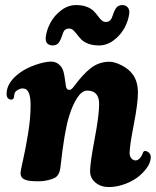

<svg xmlns="http://www.w3.org/2000/svg" viewBox="-20 -716 622 766"><path d="M401.4 -628.4Q413.6 -628.4 419.9 -635.3Q426.3 -642.1 430.2 -655.8Q437 -676.8 445.1 -686.3Q453.1 -695.8 467.8 -695.8Q481.9 -695.8 489.7 -686.3Q497.6 -676.8 495.6 -662.1Q492.2 -633.3 476.6 -604.5Q460.9 -575.7 433.6 -555.2Q406.2 -534.7 375 -534.7Q350.6 -534.7 332.5 -541.5Q314.5 -548.3 304.7 -558.3Q294.9 -568.4 287.4 -578.4Q279.8 -588.4 272.5 -595.2Q265.1 -602.1 256.3 -602.1Q244.1 -602.1 238 -595.5Q231.9 -588.9 228 -574.7Q221.2 -553.7 213.1 -544.2Q205.1 -534.7 189.9 -534.7Q177.2 -534.7 168.9 -542.5Q160.6 -550.3 162.6 -568.4Q166 -597.2 181.6 -626Q197.3 -654.8 224.6 -675.3Q252 -695.8 283.2 -695.8Q307.6 -695.8 325.7 -689Q343.8 -682.1 353.5 -672.1Q363.3 -662.1 370.6 -652.1Q377.9 -642.1 385.3 -635.3Q392.6 -628.4 401.4 -628.4ZM416 -469.7Q437.5 -469.7 465.3 -455.3Q493.2 -440.9 507.8 -421.4Q530.3 -393.1 530.3 -345.7Q530.3 -304.2 513.7 -218.8Q497.1 -133.3 497.1 -106Q497.1 -93.3 503.2 -85.4Q509.3 -77.6 518.1 -76.2Q528.3 -74.7 537.1 -84Q545.9 -93.3 549.3 -104.5Q552.7 -115.7 562.5 -113.3Q565.4 -112.8 570.3 -109.9Q581.5 -103 581.5 -89.4Q581.5 -54.7 538.1 -16.1Q515.6 3.9 481.4 17.1Q447.3 30.3 413.6 30.3Q382.8 30.3 361.1 12.5Q339.4 -5.4 339.4 -33.2Q339.4 -65.4 357.4 -160.6Q375.5 -255.9 375.5 -300.8Q375.5 -354.5 328.1 -354.5Q307.1 -354.5 288.3 -326.2Q269.5 -297.9 255.4 -251.5Q236.8 -192.4 221.2 -49.3Q217.3 -14.6 196.3 -5.4Q189 -1.5 171.1 2.9Q153.3 7.3 135.7 7.3Q92.3 7.3 80.6 1Q62 -5.4 62 -25.4Q62 -34.7 72 -78.1Q82 -121.6 92 -182.9Q102.1 -244.1 102.1 -296.4Q102.1 -360.8 74.2 -362.8Q64.5 -364.7 52.7 -358.2Q41 -351.6 38.6 -345.2Q36.6 -338.4 35.6 -327.6Q33.2 -316.9 21.5 -318.8Q6.3 -322.3 6.3 -341.3Q6.3 -387.7 60.1 -426.3Q84.5 -444.3 121.8 -457.3Q159.2 -470.2 183.6 -470.2Q209 -470.2 225.1 -448.2Q230.5 -440.9 233.6 -429Q236.8 -417 239.5 -396.7Q242.2 -376.5 242.7 -373.5Q245.1 -357.4 255.9 -357.4Q258.3 -357.4 260.7 -358.2Q263.2 -358.9 265.4 -360.8Q267.6 -362.8 268.8 -364Q270 -365.2 272.2 -367.9Q274.4 -370.6 274.9 -371.1Q311.5 -420.9 343.3 -445.1Q375 -469.2 416 -469.7Z"/></svg>

Font: Cooper*
Style: Bold Italic
Weight: 700
Italic angle: -7°
Designer: Owen Earl
Foundry: indestructible type*
Version: Version 0.001